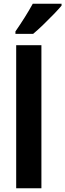

<svg xmlns="http://www.w3.org/2000/svg" viewBox="-20 -1000 347 1020"><path d="M200 0H66V-760H200ZM307 -970Q292 -952 265.5 -924.5Q239 -897 209.5 -868.5Q180 -840 156 -820H62V-833Q87 -869 111.5 -908Q136 -947 154 -980H307Z"/></svg>

Font: Noto Sans Sinhala UI Condensed
Style: Bold
Weight: 700
Width: 3
Designer: Jelle Bosma - Monotype Design Team
Foundry: Monotype Imaging Inc.
Version: Version 2.006; ttfautohint (v1.8.4.7-5d5b)